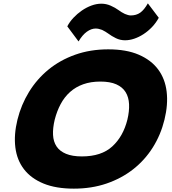

<svg xmlns="http://www.w3.org/2000/svg" viewBox="-20 -1114 1025 1144"><path d="M926 -1008Q909 -977 885.5 -952.5Q862 -928 835 -910.5Q808 -893 780 -883.5Q752 -874 725 -874Q696 -874 670.5 -886.5Q645 -899 625 -914Q616 -920 607.5 -925.5Q599 -931 588 -936Q567 -944 550 -944Q524 -944 497.5 -925Q471 -906 448 -867L381 -957Q395 -984 417.5 -1008Q440 -1032 467.5 -1051Q495 -1070 525 -1081Q555 -1092 584 -1092Q613 -1092 640 -1080Q667 -1068 686 -1054Q696 -1047 704.5 -1041.5Q713 -1036 724 -1031Q733 -1027 742.5 -1024.5Q752 -1022 759 -1022Q792 -1022 815.5 -1038.5Q839 -1055 861 -1094ZM960 -401Q938 -311 890.5 -235.5Q843 -160 773.5 -105.5Q704 -51 615 -20.5Q526 10 420 10Q313 10 239 -20.5Q165 -51 123 -105.5Q81 -160 71.5 -235.5Q62 -311 84 -401Q106 -490 153 -566.5Q200 -643 269 -699.5Q338 -756 428 -788Q518 -820 625 -820Q733 -820 807 -788Q881 -756 922.5 -700Q964 -644 973 -567.5Q982 -491 960 -401ZM739 -401Q751 -451 749 -493Q747 -535 728.5 -565Q710 -595 673 -611.5Q636 -628 578 -628Q521 -628 476 -612Q431 -596 397.5 -566Q364 -536 341.5 -494Q319 -452 306 -401Q294 -351 296 -310.5Q298 -270 317 -241.5Q336 -213 373.5 -197.5Q411 -182 468 -182Q584 -182 649 -241.5Q714 -301 739 -401Z"/></svg>

Font: TypoPRO Sinkin Sans
Style: 900 X Black Italic
Weight: 950
Italic angle: -112°
Designer: Keith Bates
Foundry: K-Type
Version: Sinkin Sans (version 1.0)  by Keith Bates   •   © 2014   www